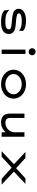

<svg xmlns="http://www.w3.org/2000/svg" viewBox="1451 -2135 695 3637"><g transform="rotate(90 1798.5 -316.5)"><path d="M180 -49C231 0 314 11 403 11C571 11 624 -57 624 -136C624 -201 585 -232 538 -250C468 -274 351 -267 274 -288C250 -295 233 -302 233 -323C233 -365 294 -381 373 -381C471 -381 519 -367 553 -334L560 -327L567 -402L566 -403C531 -447 448 -462 366 -462C225 -462 146 -399 146 -325C146 -241 213 -215 291 -203C357 -193 442 -193 498 -178C521 -171 537 -161 537 -138C537 -89 482 -70 395 -70C288 -70 233 -85 174 -139L164 -148L178 -51Z M960 -512C997 -512 1027 -541 1027 -578C1027 -615 997 -644 960 -644C923 -644 893 -615 893 -578C893 -541 923 -512 960 -512ZM1002 -451H919V0H1002Z M1575 -381C1682 -381 1766 -312 1766 -226C1766 -140 1682 -70 1575 -70C1468 -70 1382 -140 1382 -226C1382 -312 1468 -381 1575 -381ZM1575 11C1735 11 1848 -95 1848 -226C1848 -357 1735 -462 1575 -462C1415 -462 1300 -357 1300 -226C1300 -95 1415 11 1575 11Z M2132 -149C2132 -54 2183 11 2295 11C2384 11 2443 -28 2486 -76V0H2570V-432H2486V-245C2486 -192 2460 -149 2429 -120C2401 -93 2359 -71 2304 -71C2242 -71 2214 -107 2214 -159V-432H2132Z M3166 -274 2972 -451H2858L3091 -233L2844 0H2949L3156 -190L3367 0H3477L3231 -232L3464 -451H3359Z"/></g></svg>

Font: Charger Monospace
Style: Regular
Weight: 400
Designer: Jasper
Foundry: Cannot Into Space Fonts
Version: Version 0.980